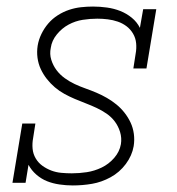

<svg xmlns="http://www.w3.org/2000/svg" viewBox="-20 -558 540 586"><path d="M202 8Q202 8 202 8Q202 8 202 8Q182 8 161.5 5Q141 2 123.5 -5Q106 -12 91 -25Q76 -38 67 -55L58 0H18L48 -181H88L81 -136Q78 -120 79.5 -104Q81 -88 89 -74.5Q97 -61 109.5 -52Q122 -43 136.5 -37.5Q151 -32 167 -30.5Q183 -29 199 -29Q222 -29 245 -32.5Q268 -36 290 -46.5Q312 -57 328.5 -76Q345 -95 349 -118Q352 -137 346.5 -155Q341 -173 330.5 -187Q320 -201 305.5 -211Q291 -221 275 -228.5Q259 -236 242 -242.5Q225 -249 208.5 -256Q192 -263 176.5 -271.5Q161 -280 147.5 -291.5Q134 -303 123 -317Q112 -331 104.5 -347Q97 -363 94.5 -381.5Q92 -400 95 -419Q98 -437 106.5 -454.5Q115 -472 127.5 -486.5Q140 -501 156.5 -511.5Q173 -522 191 -528Q209 -534 227.5 -536Q246 -538 264 -538Q285 -538 306.5 -535Q328 -532 347 -524.5Q366 -517 382 -504Q398 -491 407 -473L417 -530H457L427 -349H387L394 -394Q397 -410 395.5 -426Q394 -442 386 -455.5Q378 -469 366 -478Q354 -487 339.5 -492Q325 -497 309 -499Q293 -501 277 -501Q255 -501 232.5 -497.5Q210 -494 189.5 -483Q169 -472 153.5 -453Q138 -434 135 -412Q131 -393 136.5 -375.5Q142 -358 152.5 -344Q163 -330 177.5 -319.5Q192 -309 208 -301.5Q224 -294 241 -288Q258 -282 274.5 -275Q291 -268 306.5 -259Q322 -250 335.5 -239Q349 -228 360 -214Q371 -200 378.5 -184Q386 -168 388.5 -149.5Q391 -131 388 -112Q383 -83 364 -57.5Q345 -32 317.5 -17Q290 -2 261 3Q232 8 202 8Z"/></svg>

Font: Iosevka Curly Slab XLtObl
Style: Regular
Weight: 200
Italic angle: -9°
Monospace: yes
Designer: Belleve Invis
Foundry: Belleve Invis
Version: Version 11.1.0; ttfautohint (v1.8.3)